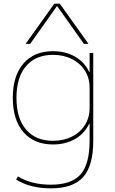

<svg xmlns="http://www.w3.org/2000/svg" viewBox="-20 -810 629 1050"><path d="M68 172 78 155Q152 200 258 200Q371 200 420.5 144Q470 88 470 -40V-134H468Q442 -79 390 -49.5Q338 -20 270 -20Q166 -20 108 -87.5Q50 -155 50 -275Q50 -395 108 -462.5Q166 -530 270 -530Q338 -530 390 -500.5Q442 -471 468 -416H470V-520H490V-40Q490 96 435 158Q380 220 258 220Q146 220 68 172ZM270 -40Q328 -40 373.5 -63Q419 -86 444.5 -126.5Q470 -167 470 -219V-331Q470 -383 444.5 -423.5Q419 -464 373.5 -487Q328 -510 270 -510Q175 -510 122.5 -448.5Q70 -387 70 -275Q70 -163 122.5 -101.5Q175 -40 270 -40ZM277 -790H307L464 -570H439L293 -776H291L145 -570H120Z"/></svg>

Font: Enso Thin
Style: Regular
Weight: 100
Designer: Coji Morishita
Foundry: UNDERFOREST DESIGN
Version: Version 1.000